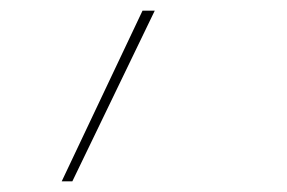

<svg xmlns="http://www.w3.org/2000/svg" viewBox="-20 -116 540 361"><path d="M96 225 248 -96H271L116 225Z"/></svg>

Font: Iosevka Slab Thin Oblique
Style: Regular
Weight: 100
Italic angle: -9°
Monospace: yes
Designer: Belleve Invis
Foundry: Belleve Invis
Version: Version 11.1.0; ttfautohint (v1.8.3)